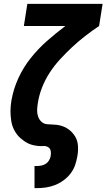

<svg xmlns="http://www.w3.org/2000/svg" viewBox="-20 -755 549 990"><path d="M158 215V101H171Q182 101 194 98.5Q206 96 216 89.5Q226 83 232.5 72.5Q239 62 241 51Q244 37 241.5 23.5Q239 10 228 3.5Q217 -3 203 -2Q189 -1 175.5 -2.5Q162 -4 149.5 -7Q137 -10 125.5 -15.5Q114 -21 104 -28Q94 -35 84.5 -43.5Q75 -52 67.5 -62Q60 -72 54 -83Q48 -94 44 -106.5Q40 -119 38 -131.5Q36 -144 35 -157.5Q34 -171 34 -184Q34 -197 35.5 -210.5Q37 -224 39 -238L40 -242Q50 -298 75 -352.5Q100 -407 138 -455Q176 -503 222 -543.5Q268 -584 317 -621H103L121 -735H509L491 -621Q454 -596 419 -569Q384 -542 352 -512Q320 -482 290 -449.5Q260 -417 236 -380Q212 -343 196.5 -303Q181 -263 175 -223Q172 -205 171.5 -187.5Q171 -170 176.5 -154Q182 -138 194 -127Q206 -116 223 -114.5Q240 -113 258 -112.5Q276 -112 292.5 -107.5Q309 -103 323 -95Q337 -87 348.5 -75.5Q360 -64 368.5 -49.5Q377 -35 380 -18.5Q383 -2 382.5 15.5Q382 33 379 50Q375 74 367 97Q359 120 343.5 140Q328 160 307.5 175Q287 190 264 199Q241 208 217.5 211.5Q194 215 171 215Z"/></svg>

Font: Iosevka Heavy Oblique
Style: Regular
Weight: 900
Italic angle: -9°
Monospace: yes
Designer: Belleve Invis
Foundry: Belleve Invis
Version: Version 32.5.0; ttfautohint (v1.8.4)